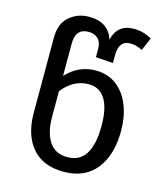

<svg xmlns="http://www.w3.org/2000/svg" viewBox="-114 -841 815 942"><g transform="rotate(15 294.0 -369.5)"><path d="M518 -252Q518 -130 461 -58Q404 14 296 14Q191 14 136 -51Q81 -116 81 -227V-610Q81 -681 123 -717Q165 -753 222 -753Q321 -753 347 -670Q366 -753 451 -753Q499 -753 541 -728L513 -663Q481 -679 451 -679Q393 -679 393 -603V-564L305 -570V-613Q305 -647 286.5 -664Q268 -681 239 -681Q173 -681 173 -604V-440Q236 -507 322 -507Q384 -507 428.5 -473Q473 -439 495.5 -381Q518 -323 518 -252ZM419 -252Q419 -342 390 -387.5Q361 -433 307 -433Q229 -433 173 -362V-233Q173 -152 203.5 -106Q234 -60 296 -60Q419 -60 419 -252Z"/></g></svg>

Font: FiraGO
Style: Regular
Weight: 400
Designer: bBox Type
Foundry: bBox Type GmbH
Version: Version 1.001;April 20, 2020;FontCreator 12.0.0.2555 64-bit